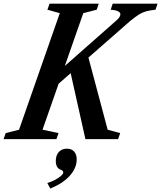

<svg xmlns="http://www.w3.org/2000/svg" viewBox="-75 -782 906 1079"><path d="M164 -53 254 -34 242 0H-55L-43 -34L32 -53L261 -708L191.5 -727.5L203.5 -761.5H480L468.5 -727.5L393 -708ZM416 -481 530 -53 600.5 -34 588.5 0H405L319.5 -382.5ZM264 -389 578.5 -666.5Q601.5 -686.5 601.5 -701.5Q601.5 -712 587.8 -718.8Q574 -725.5 547 -727.5L558.5 -761.5H810.5L799 -727.5Q766.5 -724 745.8 -718.2Q725 -712.5 705.5 -700.2Q686 -688 656.5 -664L243 -301.5ZM207.5 277.5 191 246.5Q212 240.5 232.5 229.8Q253 219 266.8 207.2Q280.5 195.5 280.5 187Q280.5 182.5 277.5 178.8Q274.5 175 267.5 172.5Q238.5 162.5 238.5 122.5Q238.5 91 255.5 72.2Q272.5 53.5 301 53.5Q327 53.5 341.5 69.5Q356 85.5 356 114Q356 162.5 316.8 206Q277.5 249.5 207.5 277.5Z"/></svg>

Font: Libre Caslon Condensed
Style: Italic
Weight: 400
Italic angle: -22.583°
Designer: Pablo Impallari, Rodrigo Fuenzalida, Katja Schimmel, Ertekin Erdin
Foundry: Pablo Impallari, Rodrigo Fuenzalida
Version: Version 2.000;gftools[0.9.33]